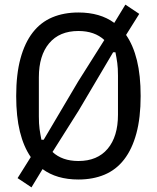

<svg xmlns="http://www.w3.org/2000/svg" viewBox="-20 -764 679 830"><path d="M319 12Q225 12 164 -33L116 46L56 6L113 -85Q82 -130 66 -195Q50 -260 50 -349Q50 -443 68.5 -511Q87 -579 121.5 -623.5Q156 -668 206 -689Q256 -710 319 -710Q413 -710 474 -665L522 -744L582 -704L525 -613Q556 -568 572 -503Q588 -438 588 -349Q588 -255 569.5 -187Q551 -119 516.5 -74.5Q482 -30 432 -9Q382 12 319 12ZM169 -160 318 -412 431 -591Q389 -630 319 -630Q237 -630 192.5 -577Q148 -524 148 -430V-261Q148 -228 151 -206.5Q154 -185 159 -160ZM207 -107Q249 -68 319 -68Q401 -68 445.5 -121Q490 -174 490 -268V-437Q490 -470 487 -491.5Q484 -513 479 -538H469L320 -286Z"/></svg>

Font: IBM Plex Sans Cond Text
Style: Regular
Weight: 450
Width: 3
Designer: Mike Abbink, Paul van der Laan, Pieter van Rosmalen
Foundry: Bold Monday
Version: Version 1.3